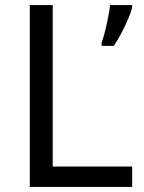

<svg xmlns="http://www.w3.org/2000/svg" viewBox="-20 -734 564 754"><path d="M97 0V-714H187V-80H499V0ZM499 -705Q495 -687 483.5 -660Q472 -633 457 -604.5Q442 -576 427 -554H379V-566Q386 -585 392.5 -611.5Q399 -638 404.5 -665.5Q410 -693 412 -714H499Z"/></svg>

Font: Noto Sans Samaritan
Style: Regular
Weight: 400
Designer: Monotype Design Team
Foundry: Monotype Imaging Inc.
Version: Version 2.001; ttfautohint (v1.8.4.7-5d5b)